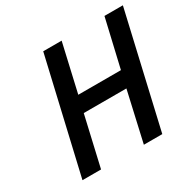

<svg xmlns="http://www.w3.org/2000/svg" viewBox="-151 -844 1011 1002"><g transform="rotate(-30 354.5 -342.5)"><path d="M440 0 508 -300H251L182 0H70L229 -685H340L274 -397H531L598 -685H709L551 0Z"/></g></svg>

Font: Titillium Web SemiBold
Style: Italic
Weight: 600
Italic angle: -13°
Version: Version 1.002;PS 57.000;hotconv 1.0.70;makeotf.lib2.5.55311